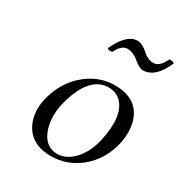

<svg xmlns="http://www.w3.org/2000/svg" viewBox="-157 -760 829 881"><g transform="rotate(30 257.0 -319.0)"><path d="M430.7 -595.2Q456.1 -595.2 475.6 -625Q481.9 -634.8 488.3 -647Q504.4 -647.9 514.2 -641.1Q472.7 -543 406.2 -542Q388.2 -542 355.5 -568.8Q351.1 -572.3 349.1 -574.2Q321.8 -592.8 298.8 -592.8Q270 -592.8 250 -558.1Q246.6 -551.8 242.7 -544.9Q223.6 -542.5 216.8 -549.8Q261.7 -647 317.9 -647.9Q343.3 -647.9 375.5 -620.1Q380.4 -615.7 382.3 -613.8Q404.8 -595.7 430.7 -595.2ZM81.5 -194.8Q102.5 -290 168 -352.1Q240.2 -418.5 331.1 -418.9Q453.1 -418.9 483.4 -318.8Q498.5 -267.1 485.4 -204.1Q463.4 -104.5 389.2 -43.9Q321.3 9.8 237.8 9.8Q127.4 9.8 90.3 -77.1Q68.4 -130.4 81.5 -194.8ZM312 -396Q226.6 -396 181.2 -280.3Q169.4 -250 162.1 -216.8Q145.5 -138.2 170.9 -75.7Q197.3 -14.2 256.8 -13.2Q309.1 -13.2 353 -64.9Q388.7 -108.4 402.8 -173.8Q432.6 -314.9 376.5 -371.1Q350.6 -395.5 312 -396Z"/></g></svg>

Font: Linux Libertine Display Slanted O
Style: Slanted
Weight: 400
Designer: Philipp H. Poll
Foundry: Philipp H. Poll
Version: Version 5.0.9